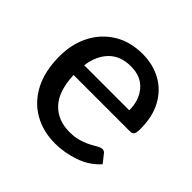

<svg xmlns="http://www.w3.org/2000/svg" viewBox="-136 -655 801 801"><g transform="rotate(45 265.0 -254.5)"><path d="M283.5 7Q213.5 7 158.2 -24.2Q103 -55.5 71.2 -116Q39.5 -176.5 39.5 -264.5Q39.5 -335 68.2 -392Q97 -449 150.8 -482.5Q204.5 -516 278.5 -516Q340.5 -516 388.8 -489.2Q437 -462.5 465 -411.8Q493 -361 493 -288Q493 -265.5 488 -257.8Q483 -250 469.5 -250H136.5Q140 -158.5 181.5 -114Q223 -69.5 292 -69.5Q320.5 -69.5 342 -75.2Q363.5 -81 380 -88.8Q396.5 -96.5 408.5 -104Q418 -109.5 425.8 -113.2Q433.5 -117 439.5 -117Q451.5 -117 457.5 -108L485.5 -72.5Q449 -31 393.8 -12Q338.5 7 283.5 7ZM405 -310Q405 -369 372.5 -407Q340 -445 280.5 -445Q219.5 -445 183.8 -409.2Q148 -373.5 139 -310Z"/></g></svg>

Font: Verano Sans Medium
Style: Regular
Weight: 500
Designer: Lukasz Dziedzic with Adam Twardoch and Botio Nikoltchev
Foundry: tyPoland Lukasz Dziedzic
Version: Version 3.001;December 28, 2019;FontCreator 12.0.0.2547 64-b